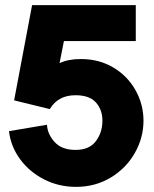

<svg xmlns="http://www.w3.org/2000/svg" viewBox="-20 -717 600 748"><path d="M15 -206 163 -231Q165 -194 193 -163.5Q221 -133 274 -133Q328 -133 353.5 -167Q379 -201 379 -247Q379 -289 354 -317.5Q329 -346 274 -346Q206 -346 174 -292L35 -326L105 -697H509V-557H229L212 -471Q246 -487 295 -487Q366 -487 421.5 -454Q477 -421 508 -365.5Q539 -310 539 -247Q539 -180 505 -120.5Q471 -61 411 -25Q351 11 276 11Q209 11 152 -18Q95 -47 58.5 -96.5Q22 -146 15 -206Z"/></svg>

Font: Hanken Grotesk Black
Style: Regular
Weight: 900
Designer: Alfredo Marco Pradil
Foundry: Hanken Design Co.
Version: Version 3.014